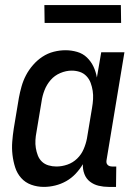

<svg xmlns="http://www.w3.org/2000/svg" viewBox="-20 -725 540 753"><path d="M152 8Q126 8 102.5 -0.5Q79 -9 63 -27Q47 -45 39.5 -68.5Q32 -92 29 -117.5Q26 -143 28 -169Q30 -195 34 -221L54 -341Q58 -363 64.5 -386Q71 -409 82 -430Q93 -451 109.5 -470Q126 -489 146.5 -502.5Q167 -516 190.5 -522Q214 -528 237 -528Q260 -528 282.5 -521.5Q305 -515 321 -499.5Q337 -484 346.5 -464Q356 -444 360 -421L377 -520H468L398 -98Q397 -93 397.5 -88Q398 -83 401.5 -79Q405 -75 410 -73.5Q415 -72 420 -72H436L435 8H406Q386 8 367 3.5Q348 -1 333 -12.5Q318 -24 311 -42.5Q304 -61 305 -81Q293 -61 276.5 -43.5Q260 -26 239.5 -14.5Q219 -3 196.5 2.5Q174 8 152 8ZM201 -72Q223 -72 244.5 -79.5Q266 -87 282.5 -103Q299 -119 308 -140Q317 -161 321 -182L341 -302Q344 -319 345 -336Q346 -353 343.5 -369Q341 -385 335.5 -400Q330 -415 319 -426.5Q308 -438 293 -443Q278 -448 261 -448Q239 -448 216.5 -438.5Q194 -429 178.5 -411Q163 -393 154.5 -371Q146 -349 143 -327L123 -207Q120 -192 119 -176Q118 -160 120.5 -144.5Q123 -129 128.5 -115Q134 -101 144.5 -91Q155 -81 170 -76.5Q185 -72 201 -72ZM455 -635H155L154 -705H454Z"/></svg>

Font: Iosevka Curly Medium
Style: Italic
Weight: 500
Italic angle: -9°
Monospace: yes
Designer: Belleve Invis
Foundry: Belleve Invis
Version: Version 22.1.2; ttfautohint (v1.8.4)